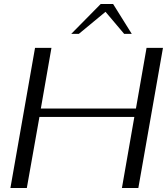

<svg xmlns="http://www.w3.org/2000/svg" viewBox="-20 -939 834 959"><path d="M155 -700H237L184 -397H659L712 -700H794L671 0H589L651 -355H177L114 0H32ZM483 -919H545L638 -770H600L507 -880L374 -770H336Z"/></svg>

Font: Fahkwang Light
Style: Italic
Weight: 300
Italic angle: -10°
Version: Version 1.000; ttfautohint (v1.6)